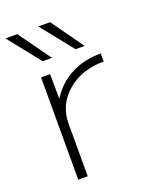

<svg xmlns="http://www.w3.org/2000/svg" viewBox="-159 -835 742 917"><g transform="rotate(-20 212.5 -376.5)"><path d="M124 -520 125 -397H127Q167 -461 233.5 -495.5Q300 -530 385 -530V-489Q273 -489 199.5 -426Q126 -363 126 -267V0H78V-520ZM112 -590 -18 -753H42L159 -590ZM279 -590 149 -753H209L325 -590Z"/></g></svg>

Font: M PLUS 1p Light
Style: Regular
Weight: 300
Version: Version 1.061